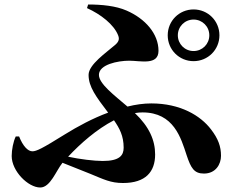

<svg xmlns="http://www.w3.org/2000/svg" viewBox="-20 -793 1040 854"><path d="M841 -521C905 -521 956 -572 956 -636C956 -700 905 -751 841 -751C777 -751 726 -700 726 -636C726 -572 777 -521 841 -521ZM841 -566C802 -566 771 -597 771 -636C771 -675 802 -706 841 -706C880 -706 911 -675 911 -636C911 -597 880 -566 841 -566ZM159 41C204 41 229 -33 258 -69L381 -20C442 5 472 21 527 21C628 21 670 -29 670 -106C670 -169 644 -229 580 -290C592 -292 603 -293 614 -293C753 -293 785 -179 810 -103C829 -46 843 -21 887 -21C940 -21 963 -63 963 -100C963 -141 951 -175 919 -217C872 -279 782 -333 653 -333C619 -333 583 -328 547 -319C489 -369 420 -420 420 -460C420 -506 504 -523 555 -523C604 -523 685 -501 685 -567C685 -643 626 -710 543 -746C495 -767 432 -773 372 -773L367 -757C429 -729 486 -684 505 -637C511 -622 511 -610 493 -594C453 -559 374 -506 374 -460C374 -407 407 -363 461 -292C393 -267 326 -231 268 -195C167 -132 142 -120 124 -120C104 -120 82 -143 65 -186H50C39 -163 32 -127 32 -99C32 -32 105 41 159 41ZM487 -258C512 -222 530 -188 530 -136C530 -102 512 -77 437 -77C398 -77 334 -85 283 -96C338 -155 411 -219 487 -258Z"/></svg>

Font: GenKiMin2 TW H
Style: Regular
Weight: 900
Version: Version 2.100;PS 2.1;hotconv 16.6.51;makeotf.lib2.5.65220 DE